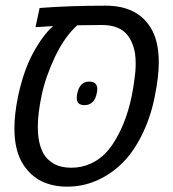

<svg xmlns="http://www.w3.org/2000/svg" viewBox="-20 -660 621 689"><path d="M359.4 -639.6Q470.7 -639.6 519.5 -562.5Q549.8 -515.1 549.8 -436.5Q549.8 -383.3 534.2 -307.9Q518.6 -232.4 485.8 -168.9Q453.1 -105.5 410.9 -67.1Q368.7 -28.8 321 -9.5Q273.4 9.8 221.7 9.8Q169.9 9.8 130.6 -9Q91.3 -27.8 64.9 -67.4Q31.7 -116.7 31.7 -199.2Q31.7 -250.5 44.9 -314.9Q64.5 -406.2 98.6 -469.5Q132.8 -532.7 170.4 -566.4L107.4 -562.5L122.1 -631.3Q226.6 -639.6 359.4 -639.6ZM115.7 -205.6Q115.7 -147 134.8 -110.8Q147.9 -86.9 173.3 -72.5Q198.7 -58.1 235.8 -58.1Q272.9 -58.1 304.7 -72.5Q336.4 -86.9 359.1 -110.8Q381.8 -134.8 400.4 -168.9Q447.8 -253.4 462.9 -378.9Q466.8 -406.7 466.8 -421.9Q466.8 -437 466.8 -438.5Q466.3 -495.1 438.5 -532.7Q410.2 -570.3 344.7 -570.3L257.3 -569.3Q211.4 -527.8 177.5 -456.3Q143.6 -384.8 129.6 -318.8Q115.7 -252.9 115.7 -205.6ZM300.3 -367.2Q329.1 -367.2 329.1 -339.8Q329.1 -333 327.1 -324.7Q318.4 -282.7 282.7 -282.7Q255.4 -282.7 255.4 -309.1Q255.4 -315.9 257.3 -324.7Q266.1 -367.2 300.3 -367.2Z"/></svg>

Font: Open Sans Hebrew
Style: Italic
Weight: 400
Italic angle: -12°
Foundry: Ascender Corporation, Yanek Iontef
Version: Version 2.001;PS 002.001;hotconv 1.0.70;makeotf.lib2.5.58329